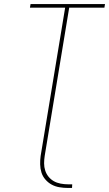

<svg xmlns="http://www.w3.org/2000/svg" viewBox="-20 -755 540 949"><path d="M316 174Q295 174 274 170.5Q253 167 235.5 157.5Q218 148 204.5 132.5Q191 117 185 98Q179 79 178.5 57.5Q178 36 181 15L302 -717H128L131 -735H499L496 -717H322L201 15Q198 34 198 52.5Q198 71 203.5 88Q209 105 220 118.5Q231 132 246 140.5Q261 149 279.5 152.5Q298 156 316 156H337L336 174Z"/></svg>

Font: Iosevka Curly Thin
Style: Italic
Weight: 100
Italic angle: -9°
Monospace: yes
Designer: Belleve Invis
Foundry: Belleve Invis
Version: Version 22.1.2; ttfautohint (v1.8.4)